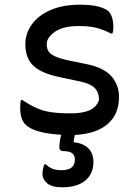

<svg xmlns="http://www.w3.org/2000/svg" viewBox="-20 -564 590 818"><path d="M282 -81Q331 -81 361 -94Q391 -107 402 -138Q402 -170 383.5 -189Q365 -208 321 -217L236 -235Q154 -252 121 -285Q88 -318 88 -375Q88 -422 116 -460.5Q144 -499 196 -521.5Q248 -544 320 -544Q371 -544 401 -535.5Q431 -527 442 -516Q463 -495 463 -447Q463 -440 462 -433.5Q461 -427 459 -421H453Q422 -437 392.5 -445Q363 -453 314 -453Q250 -453 214.5 -429Q179 -405 179 -375Q179 -359 186 -346.5Q193 -334 214.5 -324Q236 -314 279 -305L353 -290Q423 -275 455 -238.5Q487 -202 487 -151Q487 -77 438.5 -35.5Q390 6 299 11Q297 18 296 25Q295 32 294 37V42Q334 46 356 67.5Q378 89 378 126Q378 176 343.5 205Q309 234 245 234Q201 234 181 217Q161 200 161 177Q161 158 169 136H175Q189 149 203.5 155Q218 161 242 161Q299 161 299 116Q299 80 253 80Q233 80 233 64Q233 38 241 10Q185 7 145.5 -4Q106 -15 88 -34Q66 -56 66 -106Q66 -126 69 -138H75Q108 -116 136 -103.5Q164 -91 198 -86Q232 -81 282 -81Z"/></svg>

Font: Recursive Sn Csl St
Style: Regular
Weight: 400
Version: Version 1.079;hotconv 1.0.112;makeotfexe 2.5.65598; ttfautoh